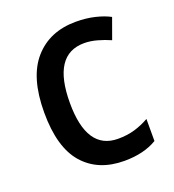

<svg xmlns="http://www.w3.org/2000/svg" viewBox="-108 -727 659 728"><g transform="rotate(-20 221.5 -362.5)"><path d="M272 -83Q167 -83 107.5 -150.5Q48 -218 48 -359Q48 -501 110 -571.5Q172 -642 278 -642Q320 -642 355 -633.5Q390 -625 414 -612L384 -529Q359 -540 332 -547.5Q305 -555 280 -555Q152 -555 152 -360Q152 -170 278 -170Q315 -170 345.5 -179Q376 -188 404 -204V-115Q351 -83 272 -83Z"/></g></svg>

Font: Noto Sans Telugu UI SemiCondensed Medium
Style: Regular
Weight: 500
Width: 4
Designer: Jelle Bosma - Monotype Design Team
Foundry: Monotype Imaging Inc.
Version: Version 2.005; ttfautohint (v1.8.4.7-5d5b)